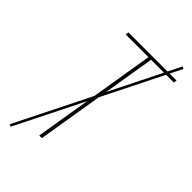

<svg xmlns="http://www.w3.org/2000/svg" viewBox="-269 -887 1038 1038"><g transform="rotate(45 250.0 -368.0)"><path d="M184 0 302 -717H128L131 -735H499L496 -717H322L204 0ZM41 76 28 70 468 -812 481 -806Z"/></g></svg>

Font: Iosevka Curly Thin
Style: Italic
Weight: 100
Italic angle: -9°
Monospace: yes
Designer: Belleve Invis
Foundry: Belleve Invis
Version: Version 22.1.2; ttfautohint (v1.8.4)